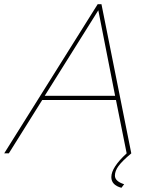

<svg xmlns="http://www.w3.org/2000/svg" viewBox="-59 -730 726 914"><path d="M488 106Q488 133 532 147L519 164Q471 151 471 113Q471 67 544 0L493 -254H142L-17 0H-39L406 -710H424L566 0Q522 37 505 60.5Q488 84 488 106ZM154 -274H489L409 -681Z"/></svg>

Font: Raleway-v4020 Thin
Style: Italic
Weight: 250
Italic angle: -12°
Designer: Matt McInerney, Pablo Impallari, Rodrigo Fuenzalida
Foundry: Matt McInerney, Pablo Impallari, Rodrigo Fuenzalida
Version: Version 4.020;PS 004.020;hotconv 1.0.88;makeotf.lib2.5.64775